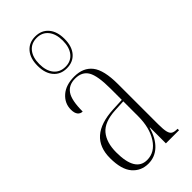

<svg xmlns="http://www.w3.org/2000/svg" viewBox="-259 -867 930 930"><g transform="rotate(-45 205.5 -402.0)"><path d="M154 10Q104 10 72.5 -26.5Q41 -63 41 -141Q41 -288 218 -297L281 -300V-376Q281 -465 261 -499Q241 -533 194 -533Q150 -533 128.5 -502Q107 -471 107 -394Q92 -394 82.5 -405.5Q73 -417 73 -441Q73 -484 106.5 -513.5Q140 -543 198 -543Q259 -543 290.5 -503Q322 -463 322 -367V-92Q322 -56 326.5 -38.5Q331 -21 341.5 -15.5Q352 -10 371 -10H373V0H283V-109H281Q265 -52 232 -21Q199 10 154 10ZM162 -7Q215 -7 248 -58Q281 -109 281 -188V-290L223 -287Q146 -283 114 -245Q82 -207 82 -139Q82 -7 162 -7ZM201 -596Q159 -596 134 -625Q109 -654 109 -705Q109 -756 134 -785Q159 -814 201 -814Q244 -814 269 -785Q294 -756 294 -705Q294 -654 269 -625Q244 -596 201 -596ZM202 -606Q239 -606 260.5 -632.5Q282 -659 282 -705Q282 -751 260.5 -777.5Q239 -804 202 -804Q164 -804 142.5 -777.5Q121 -751 121 -705Q121 -659 142.5 -632.5Q164 -606 202 -606Z"/></g></svg>

Font: Noto Serif Display ExtraCondensed ExtraLight
Style: Regular
Weight: 200
Width: 2
Designer: Monotype Design Team
Foundry: Monotype Imaging Inc.
Version: Version 2.009